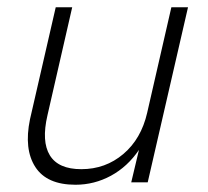

<svg xmlns="http://www.w3.org/2000/svg" viewBox="-20 -508 580 535"><path d="M190.4 6.8Q110.4 6.8 78.4 -42.7Q46.4 -92.3 63.5 -175.3L135.3 -487.8H181.2L112.3 -187Q95.2 -113.8 118.9 -75.2Q142.6 -36.6 206.5 -36.6Q273.9 -36.6 323.7 -78.9Q373.5 -121.1 390.1 -193.8L457.5 -487.8H503.9L391.6 0H345.7L367.2 -90.3Q335.4 -43.5 289.1 -18.3Q242.7 6.8 190.4 6.8Z"/></svg>

Font: HK Grotesk Light Legacy Italic
Style: Regular
Weight: 300
Italic angle: -13°
Designer: Alfredo Marco Pradil
Foundry: Hanken Design Co.
Version: Version 2.022;PS 002.022;hotconv 1.0.88;makeotf.lib2.5.64775